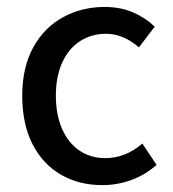

<svg xmlns="http://www.w3.org/2000/svg" viewBox="-20 -520 498 552"><path d="M424.8 -443.4 379.4 -383.8Q334 -422.9 285.2 -422.9Q242.7 -422.9 210 -401.6Q177.2 -380.4 158.9 -340.1Q140.6 -299.8 140.6 -245.1Q140.6 -190.4 158.4 -149.7Q176.3 -108.9 208.3 -87.2Q240.2 -65.4 282.2 -65.4Q341.3 -65.4 389.2 -107.4L430.2 -45.9Q397.5 -17.1 357.4 -2.4Q317.4 12.2 273.4 12.2Q207.5 12.2 155.5 -17.6Q103.5 -47.4 73.7 -105.2Q43.9 -163.1 43.9 -245.1Q43.9 -326.7 75.9 -384.3Q107.9 -441.9 161.9 -470.9Q215.8 -500 280.8 -500Q326.2 -500 362.1 -484.6Q397.9 -469.2 424.8 -443.4Z"/></svg>

Font: Varta SemiBold
Style: Regular
Weight: 600
Designer: Joana Correia, Viktoriya Grabowska, Eben Sorkin
Foundry: Sorkin Type
Version: Version 1.003; ttfautohint (v1.3) -l 8 -r 24 -G 200 -x 12 -H